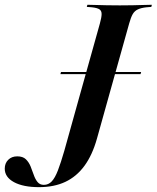

<svg xmlns="http://www.w3.org/2000/svg" viewBox="-232 -591 656 804"><path d="M104.8 -201.6 186.3 -492.7Q193.5 -518.5 193.5 -532.3Q193.5 -546 184.3 -552Q175 -558.1 152.4 -560.5L131.5 -562.1L133.9 -571Q148.4 -571 168.5 -570.2Q188.7 -569.4 214.5 -569Q240.3 -568.5 268.5 -568.5H271Q299.2 -568.5 324.2 -569Q349.2 -569.4 369.4 -570.2Q389.5 -571 404 -571L401.6 -562.1L381.5 -560.5Q358.9 -558.1 345.2 -551.6Q331.5 -545.2 323.8 -531.9Q316.1 -518.5 308.9 -492.7L227.4 -201.6ZM-68.5 192.7Q-134.7 192.7 -173.4 171.8Q-212.1 150.8 -212.1 115.3Q-212.1 92.7 -197.6 78.2Q-183.1 63.7 -159.7 63.7Q-136.3 63.7 -123.8 75.8Q-111.3 87.9 -104 105.6Q-96.8 123.4 -90.7 141.1Q-84.7 158.9 -75 171Q-65.3 183.1 -48.4 183.1Q-29 183.1 -15.3 168.5Q-1.6 154 10.5 122.6Q22.6 91.1 37.1 41.1L104.8 -201.6H227.4L174.2 -11.3Q154.8 58.1 121.8 103.2Q88.7 148.4 41.5 170.6Q-5.6 192.7 -68.5 192.7ZM21 -280.6 23.4 -289.5H358.9L356.5 -280.6Z"/></svg>

Font: Playfair 144pt
Style: Bold Italic
Weight: 700
Italic angle: -15.6°
Designer: Claus Eggers Sørensen
Foundry: Claus Eggers Sørensen
Version: Version 2.203